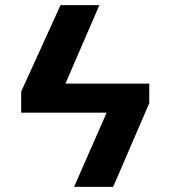

<svg xmlns="http://www.w3.org/2000/svg" viewBox="-20 -728 663 748"><path d="M561.5 -326.2 420.9 0H268.6L395.5 -289.1H62.5V-371.1L215.8 -708H367.2L234.9 -402.3H561.5Z"/></svg>

Font: Pretendard Std
Style: Bold
Weight: 700
Designer: Base glyphs from Inter by Rasmus Andersson; Hangeul glyphs from Noto Sans CJK(Source Han Sans) by Jang Soo-young and Kan
Foundry: Kil Hyung-jin
Version: Version 1.309